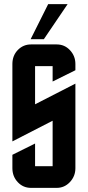

<svg xmlns="http://www.w3.org/2000/svg" viewBox="-20 -910 425 930"><path d="M192.4 -720.2H128.4L213.4 -890.1H307.6ZM40 -600.1Q40 -640.6 66.4 -668Q92.8 -694.8 129.9 -694.8H254.9Q292.5 -694.8 318.4 -667.5Q345.2 -639.2 345.2 -600.1V-569.8L234.9 -515.1V-589.8H149.9V-404.8L345.2 -504.9V-95.2Q345.2 -56.2 318.4 -27.8Q292 0 254.9 0H129.9Q92.3 0 66.4 -27.3Q40 -55.2 40 -95.2V-160.2L149.9 -214.8V-105H234.9V-325.2L40 -225.1Z"/></svg>

Font: Horta
Style: Regular
Weight: 600
Width: 3
Version: Version 0.11